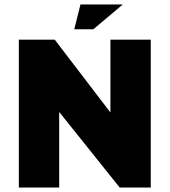

<svg xmlns="http://www.w3.org/2000/svg" viewBox="-20 -846 765 866"><path d="M65 0V-667H227L539 -259L478 -127V-667H660V0H520L207 -391L247 -482V0ZM315 -714 343 -826H534L401 -714Z"/></svg>

Font: Maven Pro Black
Style: Regular
Weight: 900
Designer: Joe Prince
Foundry: Joe Prince
Version: Version 2.103